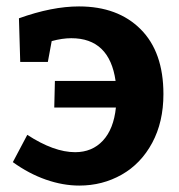

<svg xmlns="http://www.w3.org/2000/svg" viewBox="-20 -566 557 598"><path d="M489 -273Q489 -186 454 -121Q419 -56 359 -22Q299 12 227 12Q176 12 123 -6.5Q70 -25 20 -61L65 -146Q148 -92 214 -92Q267 -92 300.5 -128Q334 -164 341 -231H149L151 -314H340Q321 -447 202 -447Q174 -447 141 -438L129 -373H43L39 -509Q142 -546 226 -546Q347 -546 418 -475Q489 -404 489 -273Z"/></svg>

Font: Bitter Pro
Style: Bold
Weight: 700
Designer: Sol Matas, and Bitter project Authors
Foundry: Sol Matas
Version: Version 1.010